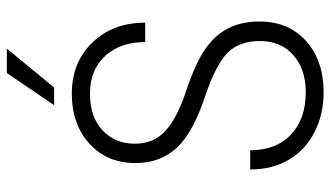

<svg xmlns="http://www.w3.org/2000/svg" viewBox="-221 -728 959 557"><g transform="rotate(-90 258.5 -449.5)"><path d="M418 -174.8Q418 -234.4 384 -268.6Q350.1 -302.7 257.3 -334Q164.6 -365.2 121.1 -403.8Q64 -454.1 64 -536.6Q64 -618.2 120.1 -669.4Q176.3 -720.7 265.1 -720.7Q356 -720.7 413.6 -661.1Q471.2 -601.6 471.2 -507.8H415Q415 -579.6 374.8 -623.8Q334.5 -668 265.1 -668Q197.8 -668 158.9 -631.6Q120.1 -595.2 120.1 -537.6Q120.1 -483.9 156.7 -449.7Q193.4 -415.5 273.4 -388.9Q353.5 -362.3 394.5 -333.7Q435.5 -305.2 455.1 -266.6Q474.6 -228 474.6 -175.8Q474.6 -92.3 418.2 -41.3Q361.8 9.8 269 9.8Q206.5 9.8 155 -15.9Q103.5 -41.5 74.5 -89.6Q45.4 -137.7 45.4 -203.1H101.1Q101.1 -127.9 146.5 -85Q191.9 -42 269 -42Q336.4 -42 377.2 -78.1Q418 -114.3 418 -174.8ZM325.2 -909.2H396L283.2 -772H231.9Z"/></g></svg>

Font: Roboto Condensed Light
Style: Regular
Weight: 300
Designer: Google
Version: Version 2.134; 2016